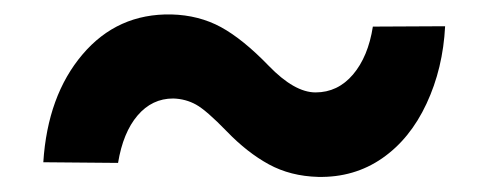

<svg xmlns="http://www.w3.org/2000/svg" viewBox="-20 -424 674 262"><path d="M587.4 -388.2Q584.5 -330.6 562 -282.5Q539.6 -234.4 501.5 -208Q463.4 -181.6 414.1 -182.6Q376.5 -183.6 346.9 -199.7Q317.4 -215.8 289.6 -244.6Q261.7 -273.4 247.6 -281.2Q233.4 -289.1 216.3 -289.6Q187.5 -289.6 167.7 -266.4Q147.9 -243.2 141.1 -201.7L39.1 -202.6Q44.9 -293.5 92.5 -349.6Q140.1 -405.8 213.9 -404.3Q251.5 -403.3 281.5 -387Q311.5 -370.6 346.7 -334.2Q381.8 -297.9 410.6 -297.9Q440.9 -297.9 461.7 -322.3Q482.4 -346.7 488.8 -387.7Z"/></svg>

Font: Facon
Style: Bold Italic
Weight: 700
Italic angle: -12°
Designer: Google
Version: Version 2.001150; 2014